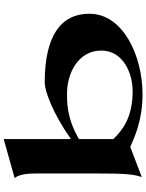

<svg xmlns="http://www.w3.org/2000/svg" viewBox="105 -889 798 1048"><g transform="rotate(-90 504.0 -365.0)"><path d="M61 10 64 9 226 -53C278 -31 367 14 515 14C719 14 953 -90 953 -276C953 -434 829 -520 577 -520C534 -520 414 -479 269 -377V-744L56 -684C67 -671 81 -643 81 -571V-222C81 -99 78 -34 62 8C62 8 61 9 61 10ZM269 -145V-333C389 -404 486 -398 521 -398C622 -398 752 -341 752 -211C752 -92 628 -40 532 -40C383 -40 317 -97 269 -145Z"/></g></svg>

Font: Coconat
Style: Bold
Weight: 900
Width: 8
Designer: Sara Lavazza
Foundry: Collletttivo
Version: Version 1.000;Glyphs 3.2 (3217)